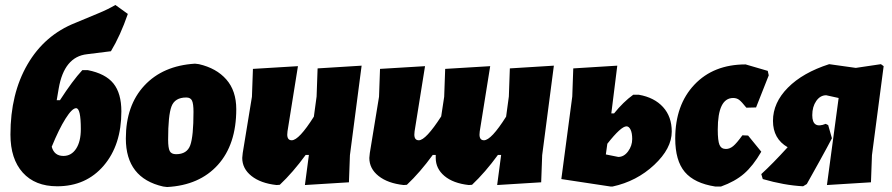

<svg xmlns="http://www.w3.org/2000/svg" viewBox="-20 -740 3587 772"><path d="M210 9Q121 9 71.5 -46Q22 -101 22 -199Q22 -363 90.5 -481Q159 -599 283 -648L379 -688Q413 -702 444 -720L494 -684Q464 -597 426 -534L330 -522Q238 -512 216 -384L208 -337H221Q272 -416 311 -458H333Q404 -444 436 -404.5Q468 -365 468 -292Q468 -157 397 -74Q326 9 210 9ZM286 -305Q270 -305 243.5 -263Q217 -221 188 -150Q198 -113 235 -113Q267 -113 286 -142Q305 -171 305 -221Q305 -305 286 -305Z M764 -484 780 -482Q850 -466 890 -420.5Q930 -375 930 -301Q930 -159 856 -77Q782 5 652 12L636 10Q486 -24 486 -183Q486 -316 560.5 -396Q635 -476 764 -484ZM729 -348Q683 -348 669.5 -312Q656 -276 656 -179Q656 -145 662.5 -132.5Q669 -120 688 -120Q732 -120 745 -156Q758 -192 758 -290Q758 -323 752 -335.5Q746 -348 729 -348Z M1178 -474 1136 -212 1135 -199Q1135 -176 1153 -176Q1182 -176 1242 -271L1253 -352L1257 -465L1434 -476L1387 -116L1383 -7L1206 4L1222 -117H1209Q1158 -47 1105 3L1092 4Q1028 -3 991 -32.5Q954 -62 954 -105L956 -125L993 -351L997 -463Z M1689 -474 1647 -212 1646 -199Q1646 -176 1664 -176Q1692 -176 1754 -272L1766 -351L1770 -463L1951 -474L1909 -212L1908 -199Q1908 -176 1926 -176Q1955 -176 2015 -271L2026 -352L2030 -465L2207 -476L2160 -116L2156 -7L1979 4L1995 -117H1982Q1931 -47 1878 3L1865 4Q1802 -3 1767 -32.5Q1732 -62 1732 -105V-117H1720Q1669 -47 1616 3L1603 4Q1539 -3 1502 -32.5Q1465 -62 1465 -105L1467 -125L1504 -351L1508 -463Z M2237 -20 2281 -352 2285 -465 2462 -476 2438 -284H2449Q2486 -330 2526 -359H2549Q2611 -348 2646 -309.5Q2681 -271 2681 -211Q2681 -143 2610.5 -77Q2540 -11 2443 10H2435ZM2499 -232Q2477 -232 2422 -162L2416 -119L2466 -109Q2489 -109 2505.5 -131.5Q2522 -154 2522 -181Q2522 -205 2515.5 -218.5Q2509 -232 2499 -232Z M2978 -481 3067 -455 3071 -437 3020 -308 2981 -307Q2962 -331 2952 -338.5Q2942 -346 2928 -346Q2866 -346 2866 -219Q2866 -174 2873 -157.5Q2880 -141 2899 -141Q2914 -141 2928 -152.5Q2942 -164 2965 -196L2988 -195L3041 -130Q3008 -73 2971.5 -41.5Q2935 -10 2879 10H2856Q2772 -3 2733.5 -48.5Q2695 -94 2695 -183Q2695 -318 2772 -399.5Q2849 -481 2978 -481Z M3209 9Q3133 5 3047 -20L3041 -40Q3087 -82 3147 -148Q3088 -182 3088 -254Q3088 -327 3148 -387.5Q3208 -448 3314 -482L3421 -467L3522 -482L3533 -474L3486 -116L3482 -7L3305 4L3352 -346L3302 -357Q3278 -357 3262 -334Q3246 -311 3246 -277Q3246 -220 3300 -242L3310 -237L3325 -184Q3309 -153 3275 -91.5Q3241 -30 3224 0Z"/></svg>

Font: Alegreya Sans SC Black
Style: Italic
Weight: 900
Italic angle: -7°
Designer: Juan Pablo del Peral
Foundry: Huerta Tipografica
Version: Version 2.007